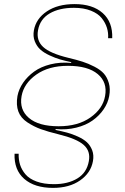

<svg xmlns="http://www.w3.org/2000/svg" viewBox="-20 -767 606 934"><path d="M145 -620.1Q155.3 -676.3 208 -711.7Q260.7 -747.1 342.8 -747.1Q430.7 -747.1 479.7 -703.4Q528.8 -659.7 525.9 -581.1H505.9Q507.8 -606.9 500.2 -631.6Q492.7 -656.2 474.9 -678.7Q457 -701.2 422.1 -715.1Q387.2 -729 339.8 -729Q268.6 -729 221.7 -701.7Q174.8 -674.3 165 -620.1Q155.8 -570.3 189.7 -538.8Q223.6 -507.3 312 -485.8Q353 -476.1 381.3 -467Q409.7 -458 439.5 -442.6Q469.2 -427.2 485.4 -408.9Q501.5 -390.6 509.5 -362.8Q517.6 -335 511.2 -299.8Q505.4 -266.6 484.4 -235.6Q463.4 -204.6 430.7 -181.2Q397.9 -157.7 350.8 -146Q303.7 -134.3 251 -139.2L250 -134.8Q282.2 -128.4 306.6 -121.8Q331.1 -115.2 358.6 -102.8Q386.2 -90.3 402.8 -75Q419.4 -59.6 428.5 -35.9Q437.5 -12.2 432.1 17.1Q421.9 74.2 369.6 110.6Q317.4 147 237.8 147Q148.4 147 98.1 103.3Q47.9 59.6 50.8 -19H70.8Q69.8 9.3 77.6 34.2Q85.4 59.1 104 81.1Q122.6 103 158 116Q193.4 128.9 242.2 128.9Q311 128.9 356.7 100.8Q402.3 72.8 412.1 17.1Q421.4 -31.7 387.2 -62Q353 -92.3 264.2 -113.8Q212.4 -126.5 178.7 -138.7Q145 -150.9 113 -171.9Q81.1 -192.9 69.3 -224.6Q57.6 -256.3 64.9 -299.8Q71.3 -333.5 92.3 -364.3Q113.3 -395 146 -418.7Q178.7 -442.4 225.8 -454.1Q272.9 -465.8 326.2 -460.9V-464.8Q295.4 -471.2 272 -478Q248.5 -484.9 220.7 -497.8Q192.9 -510.7 175.8 -526.4Q158.7 -542 149.2 -566.2Q139.6 -590.3 145 -620.1ZM491.2 -299.8Q503.4 -366.2 455.6 -406.5Q407.7 -446.8 311 -446.8Q216.8 -446.8 156.5 -404.1Q96.2 -361.3 85 -299.8Q73.2 -233.4 120.8 -193.1Q168.5 -152.8 265.1 -152.8Q359.4 -152.8 419.9 -195.6Q480.5 -238.3 491.2 -299.8Z"/></svg>

Font: SVN-Poppins Thin
Style: Italic
Weight: 100
Italic angle: -10°
Designer: Ninad Kale (Devanagari), Jonny Pinhorn (Latin)
Foundry: Indian Type Foundry
Version: Version 3.002 2017